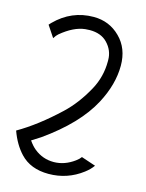

<svg xmlns="http://www.w3.org/2000/svg" viewBox="-135 -819 832 1091"><g transform="rotate(15 281.0 -274.0)"><path d="M259.3 190.4Q153.3 190.4 92.8 126Q45.9 76.2 18.6 0Q131.8 -65.4 252 -178.7Q323.7 -246.1 377.9 -345.7Q420.4 -423.8 420.4 -514.2Q420.4 -517.6 420.4 -521.5Q420.4 -579.1 378.9 -621.6Q341.8 -659.7 275.9 -659.7Q262.7 -659.7 249 -658.2Q182.1 -650.9 108.9 -589.8Q97.7 -580.6 85.9 -561.5L41 -628.9Q46.9 -635.7 53.2 -642.1Q148.4 -737.8 278.3 -737.8Q370.6 -737.8 434.1 -674.3Q498 -611.3 498 -509.3Q498 -399.4 436.5 -283.2Q358.4 -135.7 166 0L115.2 32.2Q135.3 61 155.3 77.1Q205.6 117.7 270 117.7H271Q334.5 117.2 391.6 75.2Q409.7 62 418.9 48.8L503.4 77.1Q486.3 101.6 457.5 123.5Q369.6 190.4 259.3 190.4Z"/></g></svg>

Font: NovaMono
Style: Regular
Weight: 400
Monospace: yes
Version: Version 1.2